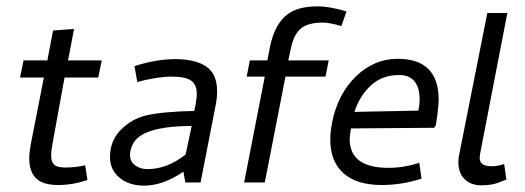

<svg xmlns="http://www.w3.org/2000/svg" viewBox="-20 -574 1653 604"><path d="M72 -76Q72 -94 77 -121L118 -330H43L54 -384H129L147 -478L213 -483L194 -384H300L289 -330H183L145 -121Q141 -101 141 -84Q141 -65 150.5 -56Q160 -47 185 -47Q218 -47 248 -54L255 -8Q210 8 163 8Q115 8 93.5 -13Q72 -34 72 -76Z M412 -316 403 -366Q472 -388 531 -388Q595 -388 629 -364.5Q663 -341 663 -287Q663 -266 659 -246L611 0H563L557 -34Q493 10 433 10Q386 10 356 -15Q326 -40 326 -80Q326 -131 360 -165.5Q394 -200 440 -211Q492 -223 591 -225Q599 -259 599 -279Q599 -308 581 -320.5Q563 -333 519 -333Q497 -333 466.5 -328Q436 -323 412 -316ZM564 -88 583 -178Q517 -177 481 -169Q441 -161 418.5 -144.5Q396 -128 390 -98Q389 -94 389 -87Q389 -66 405 -54Q421 -42 444 -42Q506 -42 564 -88Z M894 -417 887 -384H1014L1004 -333H878L813 0H748L813 -333H756L766 -384H821L829 -425Q842 -490 876 -522Q910 -554 978 -554Q1018 -554 1070 -538L1054 -492Q1016 -503 996 -503Q948 -503 925.5 -483.5Q903 -464 894 -417Z M1360 -260Q1360 -247 1356 -213L1351 -180L1346 -172L1084 -170Q1080 -146 1080 -137Q1080 -46 1202 -46Q1251 -46 1299 -62L1306 -12Q1244 8 1181 8Q1102 8 1060.5 -29Q1019 -66 1019 -135Q1019 -160 1025 -190Q1043 -279 1100 -334Q1157 -389 1231 -389Q1360 -389 1360 -260ZM1300 -263Q1300 -298 1284 -318Q1268 -338 1236 -338Q1182 -338 1146.5 -305Q1111 -272 1095 -222L1296 -226Q1300 -243 1300 -263Z M1566 -58 1573 -9Q1570 -8 1548 0.5Q1526 9 1494 9Q1461 9 1441.5 -10.5Q1422 -30 1422 -63Q1422 -77 1424 -85L1513 -533H1576L1493 -104Q1489 -86 1489 -78Q1489 -65 1497.5 -58Q1506 -51 1529 -51Q1543 -51 1566 -58Z"/></svg>

Font: Cambay Devanagari
Style: Italic
Weight: 400
Italic angle: -11°
Designer: Pooja Saxena
Foundry: Pooja Saxena
Version: Version 1.018;PS 001.018;hotconv 1.0.70;makeotf.lib2.5.58329